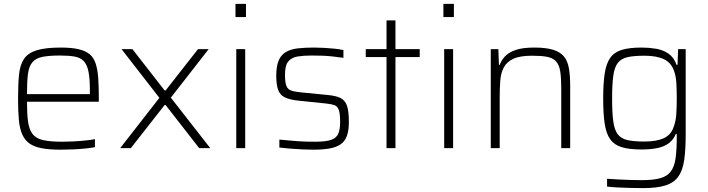

<svg xmlns="http://www.w3.org/2000/svg" viewBox="-20 -763 3649 989"><path d="M292 8Q234 8 194.5 0.5Q155 -7 131 -24.5Q107 -42 94 -72Q81 -102 77 -147Q73 -192 73 -254Q73 -328 78 -378.5Q83 -429 103.5 -459.5Q124 -490 169 -504Q214 -518 293 -518Q349 -518 385 -509.5Q421 -501 442 -483.5Q463 -466 473 -435Q483 -404 486 -360Q489 -316 489 -256V-239H119Q119 -177 124.5 -136.5Q130 -96 147.5 -73Q165 -50 201.5 -41.5Q238 -33 300 -33Q326 -33 356.5 -34.5Q387 -36 416.5 -39Q446 -42 469 -46V-5Q449 -1 419.5 2Q390 5 357 6.5Q324 8 292 8ZM443 -258V-296Q443 -357 436 -393Q429 -429 412 -447.5Q395 -466 365 -471.5Q335 -477 290 -477Q232 -477 198 -470Q164 -463 146.5 -442Q129 -421 124 -382Q119 -343 119 -278H463Z M599 0 801 -259 606 -510H662L828 -297H833L1000 -510H1055L860 -260L1063 0H1006L833 -222H828L654 0Z M1193 -675V-743H1247V-675ZM1197 0V-510H1243V0Z M1594 8Q1568 8 1536 6.5Q1504 5 1473.5 2.5Q1443 0 1419 -3V-44Q1451 -41 1474.5 -39Q1498 -37 1518 -35.5Q1538 -34 1558.5 -33.5Q1579 -33 1604 -33Q1660 -33 1687 -43Q1714 -53 1723 -75.5Q1732 -98 1732 -135Q1732 -178 1725 -197Q1718 -216 1702.5 -221.5Q1687 -227 1658 -230L1513 -245Q1469 -250 1445 -262.5Q1421 -275 1412 -302Q1403 -329 1403 -372Q1403 -422 1415.5 -451.5Q1428 -481 1453.5 -495.5Q1479 -510 1515 -514Q1551 -518 1597 -518Q1621 -518 1648 -516.5Q1675 -515 1701.5 -512.5Q1728 -510 1749 -505V-465Q1721 -469 1695 -472Q1669 -475 1642.5 -476Q1616 -477 1584 -477Q1544 -477 1513 -472Q1482 -467 1465 -446.5Q1448 -426 1448 -378Q1448 -341 1454.5 -322.5Q1461 -304 1477.5 -297.5Q1494 -291 1523 -288L1665 -274Q1710 -270 1733.5 -258.5Q1757 -247 1767 -219.5Q1777 -192 1777 -135Q1777 -90 1766.5 -62Q1756 -34 1733.5 -19Q1711 -4 1676.5 2Q1642 8 1594 8Z M1971 0V-469H1864V-510H1971V-658H2017V-510H2142V-469H2017V0Z M2264 -675V-743H2318V-675ZM2268 0V-510H2314V0Z M2508 0V-510H2547L2550 -429H2554Q2563 -453 2581.5 -473Q2600 -493 2636 -505.5Q2672 -518 2733 -518Q2793 -518 2829.5 -506.5Q2866 -495 2885 -472Q2904 -449 2910.5 -411Q2917 -373 2917 -320V0H2871V-309Q2871 -364 2865.5 -397Q2860 -430 2843.5 -447.5Q2827 -465 2797.5 -470.5Q2768 -476 2720 -476Q2658 -476 2624 -460Q2590 -444 2575 -415.5Q2560 -387 2557 -348Q2554 -309 2554 -264V0Z M3292 206Q3260 206 3226 205Q3192 204 3160.5 202.5Q3129 201 3107 198V158Q3135 160 3166.5 161.5Q3198 163 3228.5 164Q3259 165 3284 165Q3345 165 3381 155Q3417 145 3435.5 120Q3454 95 3460 52Q3466 9 3466 -57V-73H3461Q3449 -43 3425.5 -25.5Q3402 -8 3367 -0.5Q3332 7 3285 7Q3222 7 3183.5 -4.5Q3145 -16 3124 -44.5Q3103 -73 3095 -124.5Q3087 -176 3087 -255Q3087 -334 3095 -385.5Q3103 -437 3124 -466Q3145 -495 3184 -506.5Q3223 -518 3285 -518Q3323 -518 3359 -512Q3395 -506 3423 -487Q3451 -468 3465 -429H3470L3473 -510H3512V-71Q3512 7 3504.5 60.5Q3497 114 3474.5 146Q3452 178 3408.5 192Q3365 206 3292 206ZM3300 -34Q3363 -34 3400 -51.5Q3437 -69 3450 -109Q3461 -138 3463.5 -174Q3466 -210 3466 -255Q3466 -300 3464 -334.5Q3462 -369 3453 -395Q3438 -440 3400 -458Q3362 -476 3300 -476Q3245 -476 3212 -468.5Q3179 -461 3162 -438.5Q3145 -416 3139 -372Q3133 -328 3133 -255Q3133 -182 3139 -138Q3145 -94 3162 -71.5Q3179 -49 3212 -41.5Q3245 -34 3300 -34Z"/></svg>

Font: Saira Thin ExtraLight
Style: Regular
Weight: 250
Version: Version 1.101